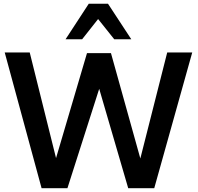

<svg xmlns="http://www.w3.org/2000/svg" viewBox="-20 -992 1041 1012"><path d="M325.7 -785.2 447.8 -972.2H549.3L671.9 -785.2H582L497.1 -891.6L413.1 -785.2ZM199.2 0 4.9 -715.3H136.7L275.4 -158.7L438.5 -711.9H564.9L719.7 -156.7L861.3 -715.3H993.2L793 0H655.8L502.9 -523.9L335.4 0Z"/></svg>

Font: Oxygen
Style: Bold
Weight: 700
Designer: vernon adams
Foundry: Vernon Adams
Version: Version 0.2.3 webfont; ttfautohint (v0.93.3-1d66) -l 8 -r 50